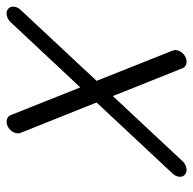

<svg xmlns="http://www.w3.org/2000/svg" viewBox="-22 -556 578 574"><g transform="rotate(-90 267.0 -269.0)"><path d="M209.7 -526.4 292.7 -317.9 487.8 -526.4Q496.3 -535.4 508.1 -537.7Q519.8 -540 527.3 -533.9Q534.9 -527.8 534.1 -516.7Q533.2 -505.6 524.7 -496.6L312.3 -269.3L402.8 -41.7Q406.5 -32.5 401.4 -21.6Q396.2 -10.7 385.5 -4.6Q374.8 1.5 364.3 -0.7Q353.8 -2.9 350.1 -12L266.8 -220.7L71.8 -12Q63.2 -2.9 51.6 -0.7Q40 1.5 32.5 -4.6Q24.9 -10.7 25.6 -21.7Q26.4 -32.7 34.9 -41.7L247.6 -269.3L156.7 -496.6Q153.1 -505.6 158.3 -516.7Q163.6 -527.8 174.3 -533.9Q185.1 -540 195.6 -537.7Q206.1 -535.4 209.7 -526.4Z"/></g></svg>

Font: Tecnico
Style: FinoInclinado
Weight: 400
Italic angle: -15°
Version: Version 1.3